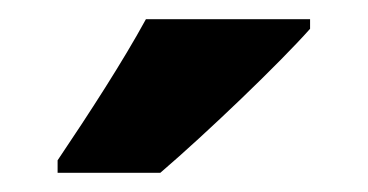

<svg xmlns="http://www.w3.org/2000/svg" viewBox="-20 -879 383 200"><path d="M303 -849V-859H132C108 -815 73 -761 40 -712V-699H147C196 -741 271 -813 303 -849Z"/></svg>

Font: Noto Sans Kannada UI Condensed ExtraBold
Style: Regular
Weight: 800
Width: 3
Designer: Jelle Bosma - Monotype Design Team
Foundry: Monotype Imaging Inc.
Version: Version 2.005